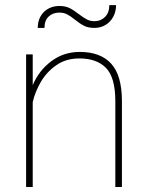

<svg xmlns="http://www.w3.org/2000/svg" viewBox="-20 -745 587 765"><path d="M84 0ZM465.8 -341.8V0H439.5V-341.8Q439.5 -436.5 402.3 -474.4Q365.2 -512.2 296.4 -512.2Q242.7 -512.2 203.9 -484.9Q165 -457.5 142.3 -418Q119.6 -378.4 110.4 -338.4V0H84V-528.3H110.4V-405.8Q135.3 -464.4 184.6 -501.2Q233.9 -538.1 297.9 -538.1Q380.4 -538.1 423.1 -491.2Q465.8 -444.3 465.8 -341.8ZM356.4 -633.8Q331.5 -633.8 315.2 -642.1Q298.8 -650.4 278.8 -666.5Q261.2 -680.7 247.8 -687.7Q234.4 -694.8 216.3 -694.8Q190.4 -694.8 173.8 -679Q157.2 -663.1 157.2 -633.8H130.4Q130.4 -660.2 141.6 -679.9Q152.8 -699.7 172.4 -710.4Q191.9 -721.2 216.3 -721.2Q240.2 -721.2 257.1 -712.9Q273.9 -704.6 294.4 -688.5Q313 -674.3 326.2 -667.5Q339.4 -660.6 356.4 -660.6Q381.8 -660.6 398.7 -677.7Q415.5 -694.8 415.5 -724.6H442.4Q442.4 -698.2 430.9 -677.5Q419.4 -656.7 399.9 -645.3Q380.4 -633.8 356.4 -633.8Z"/></svg>

Font: Heebo Thin
Style: Regular
Weight: 250
Designer: Oded Ezer
Foundry: Meir Sadan
Version: Version 2.001; ttfautohint (v1.5.14-ce02) -l 8 -r 50 -G 200 